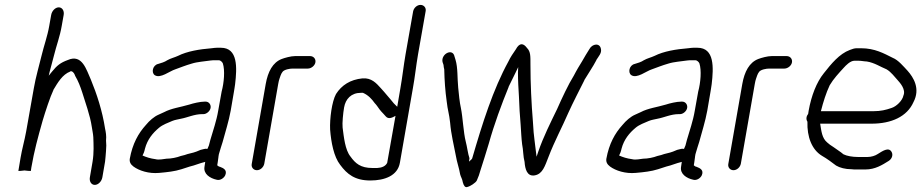

<svg xmlns="http://www.w3.org/2000/svg" viewBox="-20 -724 3762 784"><path d="M106 -26 108 -40C120 -109 134 -160 154 -231C165 -268 185 -329 198 -356V-357C216 -387 235 -420 267 -432V-433H272C281 -430 285 -420 287 -414C299 -394 308 -371 316 -346C327 -309 348 -254 355 -205C357 -190 360 -180 361 -164C362 -134 364 -101 358 -64L347 0C344 17 353 31 367 31C381 31 395 17 398 0L409 -64C410 -70 410 -77 411 -84C412 -98 414 -117 414 -130L413 -150C415 -169 412 -185 409 -199C398 -271 375 -341 351 -399C333 -438 316 -505 257 -479C227 -468 213 -457 192 -431L179 -415L183 -432C188 -453 196 -478 200 -496C210 -537 225 -576 232 -618L240 -663C243 -680 234 -694 220 -694C206 -694 192 -680 189 -663L181 -618C174 -577 159 -536 150 -498C140 -456 126 -410 118 -363L87 -188C80 -149 70 -116 64 -80L55 -26C58 -26 68 -26 80 -28C92 -26 101 -26 106 -26ZM176 -594ZM149 -212V-213ZM414 -130ZM351 -399Z M940 -380C948 -448 952 -529 882 -529H865C860 -529 852 -528 844 -527C795 -523 745 -515 707 -496C692 -489 677 -486 663 -478C653 -471 637 -466 626 -463C603 -458 597 -427 612 -417C635 -402 673 -434 696 -441C718 -449 738 -457 762 -464C787 -472 815 -473 840 -477C847 -478 853 -478 858 -478H873C881 -478 888 -470 890 -465C899 -437 895 -387 885 -350L871 -272C864 -230 850 -191 839 -153L833 -130C831 -125 829 -121 827 -116C821 -117 817 -117 811 -115L799 -112C792 -109 787 -107 782 -105C767 -99 749 -97 734 -91L718 -87C703 -81 679 -76 660 -76C648 -75 630 -70 615 -74C593 -77 578 -82 562 -89C566 -97 569 -103 572 -117C582 -155 604 -181 629 -202C644 -215 667 -223 683 -230C695 -235 706 -236 718 -239C746 -244 773 -258 806 -258H811C823 -258 838 -270 840 -284C842 -298 832 -309 820 -309H815C797 -309 768 -302 753 -297C716 -286 680 -282 650 -266L628 -256C609 -248 590 -231 576 -214C545 -180 521 -137 510 -76C508 -63 513 -53 525 -44C548 -27 588 -14 630 -18C663 -21 693 -24 721 -33L755 -44C777 -49 793 -57 818 -63L815 -43C810 -14 837 4 865 10C879 14 895 3 900 -9C908 -29 894 -37 878 -43C875 -43 870 -46 867 -49L869 -61C870 -68 871 -75 872 -83V-84C873 -91 874 -97 876 -102L882 -122L889 -144C900 -185 914 -228 922 -272L935 -348C937 -358 938 -368 940 -380ZM511 -80ZM856 8ZM889 -146V-147ZM884 -348ZM800 -112H799ZM660 -76ZM615 -74Z M1116 -381C1118 -390 1119 -398 1121 -402C1123 -407 1127 -423 1134 -431C1141 -440 1163 -444 1175 -444H1237C1251 -444 1266 -456 1268 -470C1270 -484 1260 -495 1246 -495H1185C1168 -495 1143 -488 1130 -483C1094 -469 1074 -432 1065 -381L1008 -55C1005 -41 1015 -29 1029 -29C1043 -29 1056 -41 1059 -55Z M1718 -678C1721 -692 1711 -704 1697 -704C1683 -704 1670 -692 1667 -678L1636 -502C1628 -456 1623 -409 1615 -364L1602 -288L1588 -302C1582 -309 1577 -315 1574 -319L1562 -333C1553 -344 1544 -354 1535 -364C1517 -384 1497 -407 1460 -404C1410 -399 1375 -376 1352 -340C1335 -309 1326 -239 1328 -195C1332 -143 1343 -84 1369 -51C1397 -13 1429 13 1492 13C1550 13 1604 -6 1613 -60L1666 -364C1674 -407 1679 -456 1687 -502ZM1520 -38H1501C1452 -38 1431 -57 1411 -85C1389 -112 1384 -165 1379 -203C1377 -221 1381 -262 1385 -285C1391 -320 1414 -345 1454 -345H1462C1483 -336 1498 -320 1510 -303C1514 -299 1517 -295 1520 -291L1530 -277C1534 -272 1539 -266 1546 -259L1555 -249C1566 -236 1581 -243 1595 -251L1561 -59C1554 -45 1539 -39 1520 -38ZM1351 -338ZM1336 -293Z M1787 -471 1791 -459C1791 -452 1793 -446 1794 -441V-440C1795 -395 1798 -353 1804 -310C1808 -273 1814 -261 1818 -223C1822 -175 1833 -133 1841 -90C1846 -60 1854 -41 1859 -12C1862 0 1867 4 1870 21C1874 35 1879 41 1886 40C1899 38 1923 22 1927 13C1933 0 1938 -14 1942 -29C1954 -66 1963 -95 1976 -138C1998 -217 2028 -298 2057 -369V-370C2067 -392 2077 -409 2086 -429L2096 -450L2095 -428C2095 -395 2097 -362 2099 -330C2100 -296 2103 -246 2106 -214C2108 -185 2109 -159 2112 -135C2117 -111 2116 -85 2122 -63C2124 -34 2132 -2 2164 -8C2196 -14 2205 -46 2220 -84C2244 -147 2276 -206 2301 -264C2319 -304 2348 -360 2366 -396V-397C2382 -424 2401 -451 2415 -478V-479C2425 -495 2437 -507 2434 -523C2430 -551 2398 -545 2387 -524C2377 -508 2367 -492 2357 -474L2340 -446C2334 -436 2329 -426 2323 -415C2301 -380 2274 -322 2255 -279C2228 -223 2199 -166 2178 -105L2171 -84L2166 -124C2164 -144 2161 -161 2159 -184L2156 -228C2150 -301 2146 -382 2146 -461C2146 -494 2147 -513 2132 -528C2118 -547 2102 -552 2086 -522C2075 -506 2065 -492 2056 -473C1993 -358 1950 -221 1908 -77C1908 -77 1907 -75 1905 -73L1895 -64L1897 -78C1891 -94 1887 -127 1882 -145C1872 -184 1870 -244 1862 -283C1857 -304 1853 -344 1851 -366C1847 -406 1850 -447 1840 -480L1836 -493C1829 -529 1780 -504 1787 -471ZM1859 -12ZM2112 -135Z M2886 -380C2894 -448 2898 -529 2828 -529H2811C2806 -529 2798 -528 2790 -527C2741 -523 2691 -515 2653 -496C2638 -489 2623 -486 2609 -478C2599 -471 2583 -466 2572 -463C2549 -458 2543 -427 2558 -417C2581 -402 2619 -434 2642 -441C2664 -449 2684 -457 2708 -464C2733 -472 2761 -473 2786 -477C2793 -478 2799 -478 2804 -478H2819C2827 -478 2834 -470 2836 -465C2845 -437 2841 -387 2831 -350L2817 -272C2810 -230 2796 -191 2785 -153L2779 -130C2777 -125 2775 -121 2773 -116C2767 -117 2763 -117 2757 -115L2745 -112C2738 -109 2733 -107 2728 -105C2713 -99 2695 -97 2680 -91L2664 -87C2649 -81 2625 -76 2606 -76C2594 -75 2576 -70 2561 -74C2539 -77 2524 -82 2508 -89C2512 -97 2515 -103 2518 -117C2528 -155 2550 -181 2575 -202C2590 -215 2613 -223 2629 -230C2641 -235 2652 -236 2664 -239C2692 -244 2719 -258 2752 -258H2757C2769 -258 2784 -270 2786 -284C2788 -298 2778 -309 2766 -309H2761C2743 -309 2714 -302 2699 -297C2662 -286 2626 -282 2596 -266L2574 -256C2555 -248 2536 -231 2522 -214C2491 -180 2467 -137 2456 -76C2454 -63 2459 -53 2471 -44C2494 -27 2534 -14 2576 -18C2609 -21 2639 -24 2667 -33L2701 -44C2723 -49 2739 -57 2764 -63L2761 -43C2756 -14 2783 4 2811 10C2825 14 2841 3 2846 -9C2854 -29 2840 -37 2824 -43C2821 -43 2816 -46 2813 -49L2815 -61C2816 -68 2817 -75 2818 -83V-84C2819 -91 2820 -97 2822 -102L2828 -122L2835 -144C2846 -185 2860 -228 2868 -272L2881 -348C2883 -358 2884 -368 2886 -380ZM2457 -80ZM2802 8ZM2835 -146V-147ZM2830 -348ZM2746 -112H2745ZM2606 -76ZM2561 -74Z M3062 -381C3064 -390 3065 -398 3067 -402C3069 -407 3073 -423 3080 -431C3087 -440 3109 -444 3121 -444H3183C3197 -444 3212 -456 3214 -470C3216 -484 3206 -495 3192 -495H3131C3114 -495 3089 -488 3076 -483C3040 -469 3020 -432 3011 -381L2954 -55C2951 -41 2961 -29 2975 -29C2989 -29 3002 -41 3005 -55Z M3519 -473C3551 -468 3575 -451 3600 -441C3619 -430 3633 -410 3646 -396C3654 -387 3680 -359 3669 -334C3665 -313 3640 -289 3620 -283C3597 -275 3576 -270 3548 -270H3332C3342 -309 3353 -344 3368 -376C3384 -403 3405 -425 3425 -447C3434 -457 3452 -476 3469 -476H3485C3498 -476 3509 -473 3519 -473ZM3277 -227C3275 -165 3295 -113 3336 -88C3357 -76 3377 -61 3394 -48C3409 -39 3432 -33 3456 -33C3464 -32 3470 -32 3474 -32H3514C3553 -32 3582 -50 3609 -67C3623 -76 3627 -92 3621 -103C3609 -126 3582 -106 3564 -95C3554 -88 3537 -83 3523 -83H3483C3461 -83 3438 -87 3424 -94L3414 -102C3406 -108 3391 -118 3384 -123L3369 -133C3365 -136 3362 -139 3358 -142C3336 -160 3334 -189 3329 -219H3539C3620 -219 3684 -248 3710 -307C3739 -362 3710 -408 3686 -435C3669 -453 3648 -479 3625 -488C3589 -506 3552 -527 3496 -527H3478C3469 -527 3460 -524 3450 -520C3407 -504 3374 -463 3344 -425C3314 -388 3293 -333 3282 -272L3280 -259C3273 -250 3270 -238 3277 -227ZM3289 -146ZM3564 -95ZM3467 -84ZM3358 -142ZM3532 -524H3533ZM3620 -282Z"/></svg>

Font: Blanket
Style: LightObl
Weight: 300
Foundry: Cannot Into Space Fonts
Version: Version 0.9